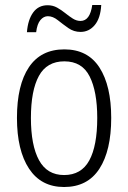

<svg xmlns="http://www.w3.org/2000/svg" viewBox="-20 -740 514 770"><path d="M426 -267Q426 -136 378.5 -63Q331 10 237 10Q145 10 96.5 -63.5Q48 -137 48 -267Q48 -399 96 -470.5Q144 -542 238 -542Q332 -542 379 -469Q426 -396 426 -267ZM104 -267Q104 -157 136.5 -97.5Q169 -38 237 -38Q306 -38 338 -96.5Q370 -155 370 -267Q370 -373 339.5 -433.5Q309 -494 238 -494Q168 -494 136 -435.5Q104 -377 104 -267ZM88 -611Q92 -661 113 -690Q134 -719 171 -719Q192 -719 209 -709.5Q226 -700 241.5 -687.5Q257 -675 272 -665.5Q287 -656 303 -656Q341 -656 350 -720H386Q383 -667 360 -639.5Q337 -612 303 -612Q276 -612 254 -627.5Q232 -643 212 -659Q192 -675 172 -675Q155 -675 142 -659.5Q129 -644 125 -611Z"/></svg>

Font: Noto Sans Myanmar UI Condensed Light
Style: Regular
Weight: 300
Width: 3
Designer: Monotype Design Team
Foundry: Monotype Imaging Inc.
Version: Version 2.103; ttfautohint (v1.8.4.7-5d5b)